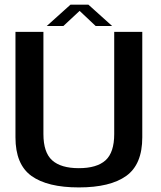

<svg xmlns="http://www.w3.org/2000/svg" viewBox="-20 -814 702 838"><path d="M324 4Q461 4 531 -46.2Q601 -96.5 601 -214.5V-675H478.5V-229Q478.5 -148.5 440.5 -114.2Q402.5 -80 324 -80Q246 -80 207.8 -114.2Q169.5 -148.5 169.5 -229V-675H47.5V-214.5Q47.5 -96.5 117.2 -46.2Q187 4 324 4ZM184 -700.5H256.5L327.5 -766.5L397.5 -700.5H469.5L366 -793.5H287.5Z"/></svg>

Font: Anybody Thin Medium
Style: Regular
Weight: 500
Version: Version 1.113;gftools[0.9.25]